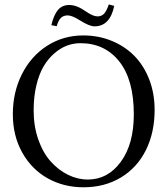

<svg xmlns="http://www.w3.org/2000/svg" viewBox="-20 -814 739 847"><path d="M410.2 -741.7Q427.2 -741.7 438.5 -752.9Q449.7 -764.2 460 -794.4L483.9 -788.1Q465.3 -697.8 397 -697.8Q374.5 -697.8 333.5 -723.6Q297.9 -746.1 278.8 -746.1Q259.8 -746.1 248.5 -734.9Q237.3 -723.6 230 -698.2L206.5 -703.1Q217.3 -748.5 235.8 -770.3Q254.4 -792 285.6 -792Q318.4 -792 357.9 -764.2Q390.1 -741.7 410.2 -741.7ZM334.5 -623.5Q304.7 -623.5 276.1 -613Q247.6 -602.5 220.5 -579.3Q193.4 -556.2 173.1 -522.5Q152.8 -488.8 140.6 -438.2Q128.4 -387.7 128.4 -327.1Q128.4 -257.3 148.9 -198.7Q169.4 -140.1 203.4 -102.1Q237.3 -64 279.8 -43Q322.3 -22 367.7 -22Q455.6 -22 512.9 -100.1Q570.3 -178.2 570.3 -309.6Q570.3 -461.9 506.3 -542.7Q442.4 -623.5 334.5 -623.5ZM662.1 -329.1Q662.1 -229.5 623.8 -152.1Q585.4 -74.7 513.7 -31.2Q441.9 12.2 348.1 12.2Q261.7 12.2 191.2 -26.9Q120.6 -65.9 78.6 -140.1Q36.6 -214.4 36.6 -310.1Q36.6 -407.2 76.7 -486.8Q116.7 -566.4 188 -612.1Q259.3 -657.7 347.2 -657.7Q414.1 -657.7 472.2 -634Q530.3 -610.4 572.3 -567.9Q614.3 -525.4 638.2 -463.9Q662.1 -402.3 662.1 -329.1Z"/></svg>

Font: Libertinage
Style: f
Weight: 400
Designer: OSP
Foundry: OSP
Version: Version 1.0; 2008; OFL relea